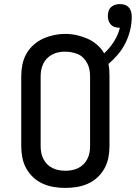

<svg xmlns="http://www.w3.org/2000/svg" viewBox="-20 -912 665 940"><path d="M300 8Q272 8 244 3.5Q216 -1 190 -12.5Q164 -24 143 -43.5Q122 -63 108.5 -87.5Q95 -112 89.5 -140Q84 -168 84 -196V-539Q84 -567 89.5 -595Q95 -623 108.5 -647.5Q122 -672 143.5 -691.5Q165 -711 190.5 -722.5Q216 -734 244 -740Q272 -746 300 -746Q328 -746 355 -740Q382 -734 407.5 -723Q433 -712 454.5 -693.5Q476 -675 490 -651Q517 -676 537.5 -708Q558 -740 567 -776Q566 -776 566 -776Q566 -776 566 -776Q554 -776 542.5 -779.5Q531 -783 523 -791.5Q515 -800 511.5 -811Q508 -822 508 -834Q508 -846 511.5 -857.5Q515 -869 523.5 -877Q532 -885 543.5 -888.5Q555 -892 566 -892Q579 -892 590.5 -888.5Q602 -885 610.5 -875.5Q619 -866 622 -854Q625 -842 625 -830Q625 -797 617 -764Q609 -731 594 -701Q579 -671 557.5 -645.5Q536 -620 511 -599Q514 -584 515 -569Q516 -554 516 -539V-196Q516 -168 510.5 -140Q505 -112 491.5 -87.5Q478 -63 457 -43.5Q436 -24 410 -12.5Q384 -1 356 3.5Q328 8 300 8ZM300 -76Q316 -76 332 -79Q348 -82 362.5 -89Q377 -96 388.5 -107.5Q400 -119 407.5 -133.5Q415 -148 418 -164Q421 -180 421 -196V-539Q421 -555 418 -571Q415 -587 407.5 -601.5Q400 -616 388.5 -628Q377 -640 362 -646.5Q347 -653 331 -656Q315 -659 298 -659Q282 -659 266.5 -656Q251 -653 236.5 -645.5Q222 -638 210.5 -626.5Q199 -615 192 -600.5Q185 -586 182 -570.5Q179 -555 179 -539V-196Q179 -180 182 -164Q185 -148 192.5 -133.5Q200 -119 211.5 -107.5Q223 -96 237.5 -89Q252 -82 268 -79Q284 -76 300 -76Z"/></svg>

Font: Iosevka Curly Slab MdEx
Style: Regular
Weight: 500
Width: 7
Monospace: yes
Designer: Belleve Invis
Foundry: Belleve Invis
Version: Version 11.1.0; ttfautohint (v1.8.3)